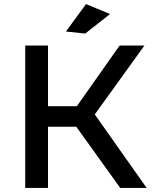

<svg xmlns="http://www.w3.org/2000/svg" viewBox="-20 -924 756 944"><path d="M571 0 355 -301H216V0H104V-700H216V-402H358L568 -700H690L446 -361.5L701 0ZM403 -904 521 -855 399 -759 304 -769Z"/></svg>

Font: Argentum Sans
Style: Regular
Weight: 400
Designer: Julieta Ulanovsky, Owen Earl, Chris M. Simpson, Rasmus Andersson, Cristiano Sobral
Foundry: The Argentum Sans Project Authors
Version: Version 3.135; ttfautohint (v1.8.4.7-5d5b-dirty)